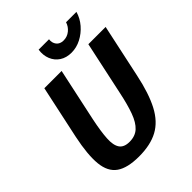

<svg xmlns="http://www.w3.org/2000/svg" viewBox="-236 -983 1124 1124"><g transform="rotate(-45 326.0 -421.0)"><path d="M580.7 -336Q554.7 -212 514.7 -136Q474.7 -60 412 -26Q349.3 8 254 8Q158.7 8 110.5 -26Q62.3 -60 54.8 -136Q47.3 -212 73.3 -336H216.3Q199.3 -254 196.2 -199.8Q193 -145.7 211.5 -118.8Q230 -92 275.7 -92Q322.3 -92 351.7 -118.8Q381 -145.7 400.8 -199.8Q420.7 -254 437.7 -336ZM508.7 -667H651.7L580.7 -336H437.7ZM216.3 -336H73.3L144.3 -667H287.3ZM366.3 -850.3Q362.7 -822.7 377.7 -803.7Q392.7 -784.7 422 -784.7Q452.3 -784.7 475.7 -803.7Q499 -822.7 507.3 -850.3H593.3Q581.3 -808.3 552.3 -774.8Q523.3 -741.3 484.8 -721.3Q446.3 -701.3 404.3 -701.3Q362.3 -701.3 332.3 -720.8Q302.3 -740.3 288.3 -774.3Q274.3 -808.3 280.3 -850.3Z"/></g></svg>

Font: Epunda Sans Light
Style: Italic
Weight: 300
Italic angle: -12.0243°
Designer: Simon Atzbach
Foundry: typofactur
Version: Version 2.204